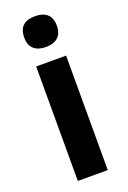

<svg xmlns="http://www.w3.org/2000/svg" viewBox="-147 -811 574 862"><g transform="rotate(-20 139.5 -380.5)"><path d="M140 -761C93 -761 62 -741 62 -687C62 -635 94 -614 140 -614C185 -614 218 -635 218 -687C218 -741 186 -761 140 -761ZM211 -547H68V0H211Z"/></g></svg>

Font: Noto Sans Myanmar UI SemiCondensed
Style: Bold
Weight: 700
Width: 4
Designer: Monotype Design Team
Foundry: Monotype Imaging Inc.
Version: Version 2.103